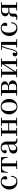

<svg xmlns="http://www.w3.org/2000/svg" viewBox="2312 -2791 487 5151"><g transform="rotate(-90 2555.5 -215.5)"><path d="M46.9 -210.9Q46.9 -256.3 63.2 -298.3Q79.6 -340.3 107.9 -371.3Q136.2 -402.3 176 -420.9Q215.8 -439.5 260.7 -439.5Q295.9 -439.5 325 -427.7Q354 -416 370.8 -397.9Q387.7 -379.9 396.5 -360.6Q405.3 -341.3 405.3 -323.7Q405.3 -299.8 392.1 -282.2Q378.9 -264.6 353.5 -264.6Q335.4 -264.6 324.5 -274.4Q313.5 -284.2 313.5 -299.8Q313.5 -315.4 319.8 -333Q326.2 -350.1 326.2 -367.7Q326.2 -385.7 309.1 -400.9Q292 -416 257.3 -416Q199.7 -416 168.2 -363.3Q136.7 -310.5 136.7 -224.6Q136.7 -130.9 170.9 -75.7Q205.1 -20.5 271.5 -20.5Q297.4 -20.5 318.1 -29.8Q338.9 -39.1 351.6 -53.5Q364.3 -67.9 372.8 -86.9Q381.3 -106 384.8 -124.3Q388.2 -142.6 388.7 -161.1H414.1Q413.6 -137.7 409.9 -116.2Q406.2 -94.7 395.3 -71.5Q384.3 -48.3 367.7 -31.2Q351.1 -14.2 322.5 -3.2Q293.9 7.8 256.8 7.8Q162.6 7.8 104.7 -52.7Q46.9 -113.3 46.9 -210.9Z M496.1 -252.9 505.4 -431.6H912.6L921.9 -252.9H902.3Q896 -322.8 869.6 -361.3Q837.9 -408.2 786.6 -408.2H749V-23.4H818.4V0H599.6V-23.4H668.9V-408.2H631.3Q580.1 -408.2 548.3 -361.3Q521.5 -321.8 515.6 -252.9Z M1011.7 -94.2Q1011.7 -152.8 1043.7 -181.6Q1075.7 -210.4 1134.3 -217.8Q1172.4 -222.7 1198.7 -232.7Q1225.1 -242.7 1252.9 -260.7V-312.5Q1252.9 -330.6 1249 -347.2Q1245.1 -363.8 1236.1 -380.1Q1227.1 -396.5 1209 -406.2Q1190.9 -416 1165.5 -416Q1136.2 -416 1113.8 -403.3Q1091.3 -390.6 1091.3 -370.6Q1091.3 -360.4 1098.1 -344.7Q1105.5 -329.1 1105.5 -314.5Q1105.5 -300.3 1095 -289.8Q1084.5 -279.3 1064 -279.3Q1040.5 -279.3 1029.1 -291.7Q1017.6 -304.2 1017.6 -325.2Q1017.6 -369.6 1062.3 -404.5Q1106.9 -439.5 1169.9 -439.5Q1254.9 -439.5 1293.9 -394.3Q1333 -349.1 1333 -274.4V-77.6Q1333 -47.9 1346.9 -34.2Q1360.8 -20.5 1381.8 -20.5Q1396.5 -20.5 1413.1 -23.9L1417 1Q1393.6 7.8 1375.5 7.8Q1328.6 7.8 1299.8 -8.1Q1271 -23.9 1257.8 -68.8H1253.9Q1230 -32.7 1200.7 -12.5Q1171.4 7.8 1126 7.8Q1074.7 7.8 1043.2 -19.5Q1011.7 -46.9 1011.7 -94.2ZM1096.7 -102.1Q1096.7 -27.3 1166 -27.3Q1191.4 -27.3 1213.9 -46.9Q1236.3 -66.4 1252.9 -96.7V-237.8Q1229.5 -222.7 1208.7 -215.1Q1188 -207.5 1147.9 -197.3Q1096.7 -184.1 1096.7 -102.1Z M1481.4 0V-23.4H1550.8V-408.2H1481.4V-431.6H1700.2V-408.2H1630.9V-237.8H1825.2V-408.2H1755.9V-431.6H1974.6V-408.2H1905.3V-23.4H1974.6V0H1755.9V-23.4H1825.2V-213.9H1630.9V-23.4H1700.2V0Z M2122.3 -55.7Q2062.5 -119.1 2062.5 -215.8Q2062.5 -312.5 2122.3 -376Q2182.1 -439.5 2269.5 -439.5Q2356.9 -439.5 2416.7 -376Q2476.6 -312.5 2476.6 -215.8Q2476.6 -119.1 2416.7 -55.7Q2356.9 7.8 2269.5 7.8Q2182.1 7.8 2122.3 -55.7ZM2181.9 -367.7Q2152.3 -319.3 2152.3 -215.8Q2152.3 -112.3 2181.9 -64Q2211.4 -15.6 2269.5 -15.6Q2327.6 -15.6 2357.2 -64Q2386.7 -112.3 2386.7 -215.8Q2386.7 -319.3 2357.2 -367.7Q2327.6 -416 2269.5 -416Q2211.4 -416 2181.9 -367.7Z M2564.5 0V-23.4H2633.8V-408.2H2564.5V-431.6H2791Q2871.6 -431.6 2910.6 -404.1Q2949.7 -376.5 2949.7 -327.6Q2949.7 -291.5 2918.2 -266.1Q2886.7 -240.7 2838.4 -232.9V-230.5Q2900.9 -224.1 2937.3 -193.8Q2973.6 -163.6 2973.6 -117.7Q2973.6 -61 2926 -30.5Q2878.4 0 2794.9 0ZM2713.9 -23.4H2785.6Q2883.8 -23.4 2883.8 -123Q2883.8 -168.5 2863.3 -194.1Q2842.8 -219.7 2800.3 -219.7H2713.9ZM2713.9 -243.2H2799.3Q2834 -243.2 2851.8 -265.1Q2869.6 -287.1 2869.6 -321.8Q2869.6 -358.9 2850.1 -383.5Q2830.6 -408.2 2783.2 -408.2H2713.9Z M3058.6 0V-23.4H3127.9V-408.2H3058.6V-431.6H3277.3V-408.2H3208V-79.1L3411.1 -396.5V-408.2H3341.8V-431.6H3560.5V-408.2H3491.2V-23.4H3560.5V0H3341.8V-23.4H3411.1V-352.5L3208 -33.2V-23.4H3277.3V0Z M3619.1 -54.7Q3619.1 -83.5 3636.7 -101.6Q3654.3 -119.6 3679.2 -119.6Q3699.7 -119.6 3710.7 -109.1Q3721.7 -98.6 3721.7 -85.9Q3721.7 -70.8 3709 -53.7Q3703.1 -45.4 3703.1 -34.7Q3703.1 -23.9 3717.8 -23.9Q3763.7 -23.9 3797.9 -171.9Q3816.9 -254.4 3832 -305.2Q3847.2 -356 3870.6 -405.3V-408.2H3793V-431.6H4007.8V-23.4H4077.1V0H3858.4V-23.4H3927.7V-408.2H3899.4Q3870.6 -344.2 3857.9 -305.9Q3845.2 -267.6 3825.2 -181.6Q3801.3 -77.6 3772.9 -34.9Q3744.6 7.8 3689.9 7.8Q3660.2 7.8 3639.6 -8.1Q3619.1 -23.9 3619.1 -54.7Z M4165 -210.9Q4165 -256.3 4181.4 -298.3Q4197.8 -340.3 4226.1 -371.3Q4254.4 -402.3 4294.2 -420.9Q4334 -439.5 4378.9 -439.5Q4414.1 -439.5 4443.1 -427.7Q4472.2 -416 4489 -397.9Q4505.9 -379.9 4514.6 -360.6Q4523.4 -341.3 4523.4 -323.7Q4523.4 -299.8 4510.3 -282.2Q4497.1 -264.6 4471.7 -264.6Q4453.6 -264.6 4442.6 -274.4Q4431.6 -284.2 4431.6 -299.8Q4431.6 -315.4 4438 -333Q4444.3 -350.1 4444.3 -367.7Q4444.3 -385.7 4427.2 -400.9Q4410.2 -416 4375.5 -416Q4317.9 -416 4286.4 -363.3Q4254.9 -310.5 4254.9 -224.6Q4254.9 -130.9 4289.1 -75.7Q4323.2 -20.5 4389.6 -20.5Q4415.5 -20.5 4436.3 -29.8Q4457 -39.1 4469.7 -53.5Q4482.4 -67.9 4491 -86.9Q4499.5 -106 4502.9 -124.3Q4506.3 -142.6 4506.8 -161.1H4532.2Q4531.7 -137.7 4528.1 -116.2Q4524.4 -94.7 4513.4 -71.5Q4502.4 -48.3 4485.8 -31.2Q4469.2 -14.2 4440.7 -3.2Q4412.1 7.8 4375 7.8Q4280.8 7.8 4222.9 -52.7Q4165 -113.3 4165 -210.9Z M4592.8 -7.3 4600.6 -27.8Q4622.1 -18.6 4637.2 -18.6Q4663.6 -18.6 4674.6 -31.5Q4685.5 -44.4 4685.5 -74.7V-130.4Q4685.5 -166 4714.1 -188.5Q4742.7 -210.9 4798.3 -217.3V-221.7Q4750 -228 4721.7 -253.4Q4693.4 -278.8 4693.4 -318.8Q4693.4 -365.2 4731.7 -398.4Q4770 -431.6 4847.7 -431.6H5070.3V-408.2H5001V-23.4H5070.3V0H4851.6V-23.4H4920.9V-210H4846.2Q4765.6 -210 4765.6 -134.3V-66.9Q4765.6 -45.4 4756.3 -29.8Q4747.1 -14.2 4731.7 -6.6Q4716.3 1 4700.7 4.4Q4685.1 7.8 4668 7.8Q4626 7.8 4592.8 -7.3ZM4773.4 -314.5Q4773.4 -233.4 4835.4 -233.4H4920.9V-408.2H4855Q4813 -408.2 4793.2 -381.3Q4773.4 -354.5 4773.4 -314.5Z"/></g></svg>

Font: Theano Didot
Style: Regular
Weight: 400
Designer: Alexey Kryukov
Version: Version 2.0